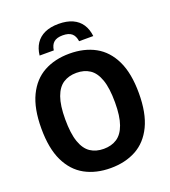

<svg xmlns="http://www.w3.org/2000/svg" viewBox="-167 -1067 1057 1197"><g transform="rotate(-20 361.0 -469.0)"><path d="M361 9.5Q264 9.5 191.2 -30.2Q118.5 -70 78 -153.8Q37.5 -237.5 37.5 -370Q37.5 -502.5 78 -586.2Q118.5 -670 191.2 -709.8Q264 -749.5 361 -749.5Q458.5 -749.5 531 -709.8Q603.5 -670 644 -586Q684.5 -502 684.5 -370Q684.5 -238 644 -154Q603.5 -70 530.8 -30.2Q458 9.5 361 9.5ZM361 -118Q412.5 -118 449 -142Q485.5 -166 505.2 -220.5Q525 -275 525 -366.5Q525 -461.5 505.2 -517.5Q485.5 -573.5 448.8 -597.8Q412 -622 361 -622Q310 -622 273.2 -598.2Q236.5 -574.5 216.8 -519.8Q197 -465 197 -373.5Q197 -278.5 216.8 -222.5Q236.5 -166.5 273.2 -142.2Q310 -118 361 -118ZM183 -801.5Q188 -847.5 209.5 -880Q231 -912.5 268.8 -929.8Q306.5 -947 360.5 -947Q414.5 -947 452.8 -929.8Q491 -912.5 512.5 -879.8Q534 -847 539 -801.5H445Q440 -837.5 420 -854.2Q400 -871 360.5 -871Q322 -871 302 -854.2Q282 -837.5 277 -801.5Z"/></g></svg>

Font: Encode Sans SemiCondensed
Style: Bold
Weight: 700
Width: 4
Designer: Multiple Designers
Foundry: Impallari Type
Version: Version 3.002